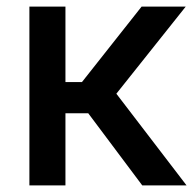

<svg xmlns="http://www.w3.org/2000/svg" viewBox="-20 -560 591 580"><path d="M68.8 0V-540H177.7V-312H227.5L407.7 -540H541L331.5 -276.9L543.5 0H409.7L246.6 -217.8H177.7V0Z"/></svg>

Font: V-Inter
Style: Medium-500
Weight: 500
Designer: Rasmus Andersson
Foundry: rsms
Version: Version 4.000;git-4146feb